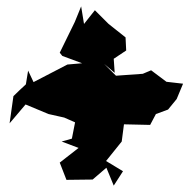

<svg xmlns="http://www.w3.org/2000/svg" viewBox="-20 -626 593 601"><path d="M339 -398 336 -442 375 -468 373 -509 320 -551 277 -594 243 -551 234 -606 214 -557 167 -461 175 -451 237 -428 191 -424 85 -369 68 -405 61 -362C48 -350 35 -338 22 -325L10 -240L60 -299L132 -269L181 -258L215 -243L205 -192L173 -183L226 -163L167 -117L188 -63L270 -64L313 -101L336 -45L365 -90L312 -122L361 -183L370 -252L333 -260L361 -237L450 -235L468 -269L506 -283L533 -316L553 -364L501 -370L453 -406L427 -395L343 -389L306 -426Z"/></svg>

Font: Asimov Aggro
Style: Medium
Weight: 500
Designer: Google
Version: Version 2.000980; 2014